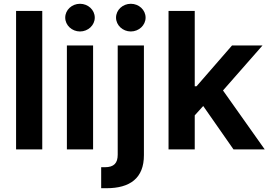

<svg xmlns="http://www.w3.org/2000/svg" viewBox="-20 -785 1416 1009"><path d="M202.1 -727.5H64.5V0H202.1Z M331.5 0H469.2V-545.9H331.5ZM400.4 -619.6C442.9 -619.6 478 -652.3 478 -692.4C478 -732.9 442.9 -765.1 400.4 -765.1C357.9 -765.1 322.8 -732.9 322.8 -692.4C322.8 -652.3 357.9 -619.6 400.4 -619.6Z M598.6 -545.9V27.8C598.6 71.3 580.1 93.8 530.8 93.8H511.7V204.1H539.6C662.6 204.1 736.8 151.9 736.3 29.8V-545.9ZM667.5 -619.6C710 -619.6 745.1 -652.3 745.1 -692.4C745.1 -732.9 710 -765.1 667.5 -765.1C625 -765.1 589.8 -732.9 589.8 -692.4C589.8 -652.3 625 -619.6 667.5 -619.6Z M865.7 0H1003.4V-178.7L1047.9 -228L1207 0H1371.1L1151.9 -309.6L1359.4 -545.9H1199.2L1012.7 -331.5H1003.4V-727.5H865.7Z"/></svg>

Font: Raveo SemiBold
Style: Regular
Weight: 600
Designer: Jakub Foglar, Rasmus Andersson (Inter)
Foundry: Jakubfoglar.com
Version: Version 1.100;Glyphs 3.2.3 (3260)